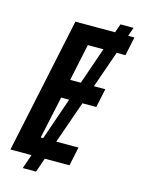

<svg xmlns="http://www.w3.org/2000/svg" viewBox="-125 -831 720 977"><g transform="rotate(15 235.5 -342.5)"><path d="M9 0 160 -714H369L385 -760H454L438 -714H471L450 -615H404L336 -421H396L375 -322H302L224 -99H341L320 0H190L164 75H94L120 0ZM211 -421H267L334 -615H252ZM142 -99H155L232 -322H190Z"/></g></svg>

Font: Noto Sans Condensed SemiBold
Style: Italic
Weight: 600
Width: 3
Italic angle: -12°
Designer: Monotype Design Team
Foundry: Monotype Imaging Inc.
Version: Version 2.013; ttfautohint (v1.8.4.7-5d5b)